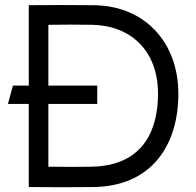

<svg xmlns="http://www.w3.org/2000/svg" viewBox="-20 -754 790 774"><path d="M175 -82V-335H372V-409H175V-654C234 -655 293 -655 352 -654C508 -651 617 -549 617 -376C617 -237 563 -86 349 -82C291 -81 233 -81 175 -82ZM12 -335H96V0C183 1 270 1 357 0C589 -3 699 -166 699 -376C699 -583 564 -731 358 -733C267 -734 187 -734 96 -733V-409H32Z"/></svg>

Font: Kreadon Medium
Style: Regular
Weight: 500
Designer: kohakuno
Foundry: StudioGnu
Version: Version 1.000;Glyphs 3.1.2 (3151)